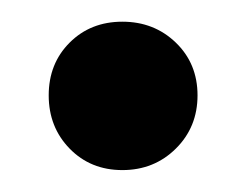

<svg xmlns="http://www.w3.org/2000/svg" viewBox="-20 -147 227 177"><path d="M44.2 -10Q24.9 -29.8 24.9 -59.1Q24.9 -88.4 44.2 -107.7Q63.5 -127 92.8 -127Q122.1 -127 142.1 -107.7Q162.1 -88.4 162.1 -59.1Q162.1 -29.8 142.1 -10Q122.1 9.8 92.8 9.8Q63.5 9.8 44.2 -10Z"/></svg>

Font: Moniqa Black Display
Style: Regular
Weight: 900
Designer: Rajesh Rajput
Foundry: Rajesh Rajput
Version: Version 1.000